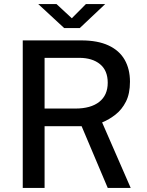

<svg xmlns="http://www.w3.org/2000/svg" viewBox="-20 -921 722 941"><path d="M91.5 0V-723H378.5Q459 -723 512 -698.2Q565 -673.5 591 -628Q617 -582.5 617 -520.5Q617 -462 597.2 -423Q577.5 -384 546.2 -359.5Q515 -335 480.5 -321L620.5 0H508L380 -302.5H198.5V0ZM198.5 -389H349.5Q425 -389 466.5 -421.8Q508 -454.5 508 -515.5Q508 -575.5 470.2 -606.5Q432.5 -637.5 368 -637.5H198.5ZM294.5 -783.5 167.5 -901H257L332 -831.5L401 -901H495.5L371 -783.5Z"/></svg>

Font: Public Sans Thin Medium
Style: Regular
Weight: 500
Version: Version 2.001